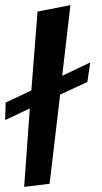

<svg xmlns="http://www.w3.org/2000/svg" viewBox="-132 -693 398 747"><path d="M208 -374 219 -450 110 -398 142 -673 14 -648 -10 -341 -110 -294 -112 -226 -16 -271 -38 34 61 22 102 -325Z"/></svg>

Font: Gamestation Warped
Style: Italic
Weight: 400
Designer: Jonas Hecksher
Foundry: Jonas Hecksher, Playtypeª, e-types AS
Version: Version 1.003